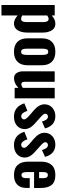

<svg xmlns="http://www.w3.org/2000/svg" viewBox="956 -1584 818 2771"><g transform="rotate(90 1365.5 -198.0)"><path d="M253.9 -92.8Q271 -92.8 281.2 -105Q291.5 -117.2 294.9 -135Q298.3 -152.8 298.3 -178.2V-415Q297.9 -448.7 287.1 -470.2Q276.9 -490.2 254.4 -490.2Q252.9 -490.2 251.5 -490.2Q230.5 -489.7 202.6 -469.7V-108.9Q228 -93.3 253.9 -92.8ZM51.8 190.4V-578.1H202.6V-534.7Q259.3 -587.4 320.8 -587.4Q322.3 -587.4 324.2 -587.4Q358.9 -586.9 384.5 -570.1Q410.2 -553.2 423.6 -525.9Q437 -498.5 443.4 -468.8Q449.7 -439 449.7 -405.8V-184.6Q449.7 -97.7 416.7 -43.9Q383.8 9.8 318.4 9.8Q260.7 9.8 202.6 -43.5V190.4Z M726.1 9.8Q632.3 9.8 582.5 -40.8Q532.7 -91.3 532.7 -186V-392.1Q532.7 -486.3 582.5 -536.9Q632.3 -587.4 726.1 -587.4Q820.3 -587.4 870.8 -536.9Q921.4 -486.3 921.4 -392.1V-186Q921.4 -91.8 870.8 -41Q820.3 9.8 726.1 9.8ZM726.6 -93.8Q753.4 -93.8 762.7 -114.5Q772 -135.3 772 -175.3V-402.3Q772 -442.9 762.7 -463.6Q753.4 -484.4 726.6 -484.4Q700.2 -484.4 691.2 -463.1Q682.1 -441.9 682.1 -402.3V-175.3Q682.1 -135.7 691.2 -114.7Q700.2 -93.8 726.6 -93.8Z M1109.9 9.3Q1059.6 9.3 1034.2 -27.6Q1008.8 -64.5 1008.8 -120.6V-578.1H1159.7V-144Q1160.2 -120.1 1168 -108.4Q1175.8 -96.7 1194.3 -96.7Q1195.3 -96.7 1195.8 -96.7Q1218.3 -97.2 1247.6 -117.2V-578.1H1398.9V0H1247.6V-53.7Q1180.7 9.3 1109.9 9.3Z M1663.1 9.8Q1518.6 9.8 1470.7 -140.1L1579.6 -184.1Q1607.4 -94.7 1658.2 -94.7Q1660.2 -94.7 1662.1 -94.7Q1680.7 -95.7 1692.4 -108.4Q1703.1 -120.1 1703.1 -136.7Q1703.1 -138.2 1703.1 -139.6Q1702.1 -165.5 1635.3 -222.7L1575.7 -273.4Q1484.9 -350.6 1484.9 -429.7Q1484.9 -500 1534.7 -543.9Q1583.5 -587.4 1656.2 -587.4Q1725.6 -587.4 1770.8 -547.6Q1815.9 -507.8 1832.5 -438L1733.9 -394Q1725.1 -429.7 1707.3 -454.8Q1689.5 -480 1664.1 -480.5Q1662.6 -480.5 1661.1 -480.5Q1643.6 -480.5 1632.8 -469.7Q1621.1 -458 1620.6 -441.9Q1620.1 -430.7 1631.1 -415.3Q1642.1 -399.9 1652.6 -389.9Q1663.1 -379.9 1685.5 -360.4L1745.1 -306.6Q1763.2 -291 1773.7 -281Q1784.2 -271 1799.1 -253.9Q1814 -236.8 1822 -222.2Q1830.1 -207.5 1836.2 -187.5Q1842.3 -167.5 1842.3 -146Q1842.3 -97.2 1817.4 -61Q1792.5 -24.9 1752.4 -7.6Q1712.4 9.8 1663.1 9.8Z M2073.7 9.8Q1929.2 9.8 1881.3 -140.1L1990.2 -184.1Q2018.1 -94.7 2068.8 -94.7Q2070.8 -94.7 2072.8 -94.7Q2091.3 -95.7 2103 -108.4Q2113.8 -120.1 2113.8 -136.7Q2113.8 -138.2 2113.8 -139.6Q2112.8 -165.5 2045.9 -222.7L1986.3 -273.4Q1895.5 -350.6 1895.5 -429.7Q1895.5 -500 1945.3 -543.9Q1994.1 -587.4 2066.9 -587.4Q2136.2 -587.4 2181.4 -547.6Q2226.6 -507.8 2243.2 -438L2144.5 -394Q2135.7 -429.7 2117.9 -454.8Q2100.1 -480 2074.7 -480.5Q2073.2 -480.5 2071.8 -480.5Q2054.2 -480.5 2043.5 -469.7Q2031.7 -458 2031.2 -441.9Q2030.8 -430.7 2041.7 -415.3Q2052.7 -399.9 2063.2 -389.9Q2073.7 -379.9 2096.2 -360.4L2155.8 -306.6Q2173.8 -291 2184.3 -281Q2194.8 -271 2209.7 -253.9Q2224.6 -236.8 2232.7 -222.2Q2240.7 -207.5 2246.8 -187.5Q2252.9 -167.5 2252.9 -146Q2252.9 -97.2 2228 -61Q2203.1 -24.9 2163.1 -7.6Q2123 9.8 2073.7 9.8Z M2462.4 -353H2550.8V-409.7Q2550.8 -446.8 2539.8 -462.9Q2528.8 -479 2505.4 -479Q2481.9 -479 2472.2 -460.7Q2462.4 -442.4 2462.4 -396.5ZM2506.3 9.8Q2409.2 9.8 2360.8 -43.2Q2312.5 -96.2 2312.5 -195.3V-382.3Q2312.5 -481.4 2361.3 -534.4Q2410.2 -587.4 2505.9 -587.4Q2604 -587.4 2648.2 -534.4Q2692.4 -481.4 2692.4 -377V-280.3H2462.4V-185.5Q2462.4 -142.6 2471.2 -120.8Q2480 -99.1 2505.9 -99.1Q2550.8 -99.1 2550.8 -164.1V-217.8H2691.9V-170.9Q2691.9 -83 2644 -36.6Q2596.2 9.8 2506.3 9.8Z"/></g></svg>

Font: Oswald
Style: DemiBold
Weight: 600
Designer: Vernon Adams
Foundry: Vernon Adams
Version: 3.0; ttfautohint (v0.95) -l 8 -r 50 -G 200 -x 0 -w "G" -W -c